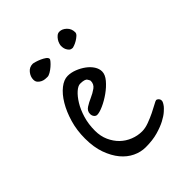

<svg xmlns="http://www.w3.org/2000/svg" viewBox="-146 -586 641 641"><g transform="rotate(-45 174.5 -265.5)"><path d="M318 -105Q319 -103 319 -99Q319 -93 310 -81Q307 -77 297 -68Q287 -59 270 -50Q253 -41 228.5 -34Q204 -27 171 -27Q148 -27 126 -37.5Q104 -48 87 -68.5Q70 -89 59 -119.5Q48 -150 48 -191Q48 -230 58 -264Q68 -298 83.5 -324Q99 -350 118 -365Q137 -380 155 -380Q171 -380 187.5 -373.5Q204 -367 217.5 -357Q231 -347 239 -334.5Q247 -322 247 -309Q247 -294 233.5 -278Q220 -262 201 -248.5Q182 -235 163 -226.5Q144 -218 133 -218Q127 -218 122.5 -223.5Q118 -229 118 -237Q118 -251 130.5 -259Q143 -267 158 -273.5Q173 -280 185.5 -289Q198 -298 198 -314Q198 -316 193 -324Q188 -332 166 -332Q156 -332 143 -320.5Q130 -309 118 -289.5Q106 -270 98 -243.5Q90 -217 90 -186Q90 -160 99.5 -139Q109 -118 124 -103.5Q139 -89 159 -81Q179 -73 200 -73Q215 -73 232.5 -79.5Q250 -86 265.5 -93.5Q281 -101 292.5 -107.5Q304 -114 307 -114Q310 -114 313.5 -111Q317 -108 318 -105ZM153 -462Q153 -460 148 -454Q143 -448 135.5 -441.5Q128 -435 119.5 -430Q111 -425 105 -425Q101 -425 94.5 -425.5Q88 -426 81.5 -429Q75 -432 70 -437.5Q65 -443 65 -452Q65 -466 75 -478.5Q85 -491 101 -491Q104 -491 112.5 -488.5Q121 -486 130 -482Q139 -478 146 -473Q153 -468 153 -462ZM276 -465Q276 -459 270 -453.5Q264 -448 256.5 -443.5Q249 -439 242 -436.5Q235 -434 234 -434Q225 -434 220.5 -438.5Q216 -443 213.5 -448.5Q211 -454 210.5 -459Q210 -464 210 -466Q210 -470 212 -476.5Q214 -483 218 -489Q222 -495 227.5 -499.5Q233 -504 240 -504Q253 -504 264.5 -493Q276 -482 276 -465Z"/></g></svg>

Font: Reenie Beanie
Style: Regular
Weight: 500
Designer: James Grieshaber
Foundry: James Grieshaber
Version: Version 1.000